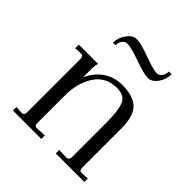

<svg xmlns="http://www.w3.org/2000/svg" viewBox="-171 -740 861 861"><g transform="rotate(45 259.5 -309.5)"><path d="M495.1 -22V0H314V-22L363.8 -20Q377 -22.9 377 -39.1V-259.8Q377 -334 362.8 -369.1Q348.1 -401.9 300.8 -401.9Q235.8 -401.9 200.2 -354Q163.6 -304.7 159.2 -228V-39.1Q159.2 -20 171.9 -20L222.2 -22V0H42V-22L80.1 -20Q92.8 -22.9 92.8 -39.1V-377Q92.8 -394 80.1 -397L42 -395V-418H164.1Q159.2 -401.9 159.2 -382.8V-328.1Q180.7 -375 219.2 -401.9Q259.3 -428.2 307.1 -428.2Q380.4 -428.2 412.1 -395Q442.9 -362.8 442.9 -286.1V-39.1Q442.9 -20 456.1 -20ZM144 -532.2Q144 -564.5 164.1 -591.8Q184.1 -619.1 208 -619.1Q236.8 -619.1 294.9 -597.2Q356.9 -574.2 379.9 -574.2Q394 -574.2 403.8 -586.9Q413.1 -600.6 413.1 -618.2H430.2Q430.2 -584 411.1 -558.1Q391.1 -530.8 366.2 -530.8Q342.8 -530.8 278.8 -553.2Q219.2 -575.2 192.9 -575.2Q179.2 -575.2 169.9 -563Q160.2 -550.3 160.2 -532.2Z"/></g></svg>

Font: Unna Light
Style: Regular
Weight: 300
Designer: Jorge de Buen Unna
Foundry: Omnibus-Type
Version: Version 2.007;PS 002.007;hotconv 1.0.88;makeotf.lib2.5.64775